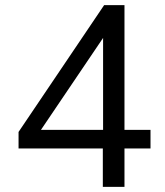

<svg xmlns="http://www.w3.org/2000/svg" viewBox="-20 -725 640 745"><path d="M379 0V-149H52V-213L384 -705H463V-221H564V-149H463V0ZM380 -221V-600H395L126 -202L122 -221Z"/></svg>

Font: Nunito Sans 10pt
Style: Regular
Weight: 400
Designer: Vernon Adams
Foundry: Vernon Adams
Version: Version 3.101;gftools[0.9.27]